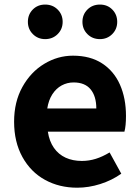

<svg xmlns="http://www.w3.org/2000/svg" viewBox="-20 -825 625 858"><path d="M43 -281.4Q43 -369.4 80 -436.2Q117 -503 177.5 -539.6Q238 -576.2 306.2 -576.2Q383.2 -576.2 436.2 -541.8Q489.2 -507.4 516.1 -446.6Q543 -385.8 543 -307Q543 -261.8 536 -236.6H193.8Q200.4 -193.6 220.9 -164.3Q241.4 -135 273.2 -120.4Q305 -105.8 345.8 -105.8Q377.8 -105.8 408.1 -115.3Q438.4 -124.8 469.8 -143.8L522 -48.8Q479.8 -19 428.1 -2.6Q376.4 13.8 325.2 13.8Q244.8 13.8 181 -21.3Q117.2 -56.4 80.1 -123.5Q43 -190.6 43 -281.4ZM308.8 -456.6Q280.2 -456.6 255.5 -443.2Q230.8 -429.8 213.9 -403.6Q197 -377.4 191.2 -340.2H410.4Q410.4 -394.8 385 -425.7Q359.6 -456.6 308.8 -456.6ZM104.6 -727.4Q104.6 -760.2 126.5 -782.4Q148.4 -804.6 181.8 -804.6Q215.4 -804.6 237.7 -782.3Q260 -760 260 -727.4Q260 -694.8 237.6 -672.5Q215.2 -650.2 181.8 -650.2Q149.2 -650.2 126.9 -672.5Q104.6 -694.8 104.6 -727.4ZM348.4 -727.4Q348.4 -760.2 370.7 -782.4Q393 -804.6 426.6 -804.6Q460 -804.6 481.9 -782.3Q503.8 -760 503.8 -727.4Q503.8 -694.8 481.5 -672.5Q459.2 -650.2 426.6 -650.2Q393 -650.2 370.7 -672.5Q348.4 -694.8 348.4 -727.4Z"/></svg>

Font: 寒蝉端黑体 Light
Style: Regular
Weight: 300
Designer: ChillDuanSans {Warren2060}; 
Source Han Sans {Ryoko NISHIZUKA 西塚涼子 (kana, bopomofo & ideographs); Paul D. Hunt (Latin, G
Foundry: ChillType&Adobe
Version: Version 1.300;Glyphs 3.3 (3306)